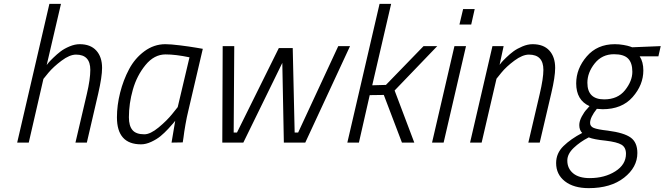

<svg xmlns="http://www.w3.org/2000/svg" viewBox="-20 -739 3444 995"><path d="M205 -330 231 -362C248.3 -382.7 271 -403.5 299 -424.5C327 -445.5 352 -456 374 -456C423.3 -456 448 -429.7 448 -377C448 -344.3 442 -302.7 430 -252L371 0H430L489 -254C502.3 -312 509 -356.3 509 -387C509 -425 499 -455 479 -477C459 -499 430.3 -510 393 -510C376.3 -510 358.8 -506.2 340.5 -498.5C322.2 -490.8 306.7 -482.2 294 -472.5C281.3 -462.8 268.7 -451.8 256 -439.5C243.3 -427.2 235 -418.5 231 -413.5L222 -402L296 -719H236L69 0H129Z M838 -457C872.7 -457 914 -452 962 -442L901 -184L873 -149C854.3 -125.7 830.7 -102.2 802 -78.5C773.3 -54.8 748.7 -43 728 -43C699.3 -43 678.8 -50.3 666.5 -65C654.2 -79.7 648 -101.7 648 -131C648 -178.3 654.8 -226.2 668.5 -274.5C682.2 -322.8 704 -365.3 734 -402C764 -438.7 798.7 -457 838 -457ZM711 9C727.7 9 745.3 4.7 764 -4C782.7 -12.7 798.7 -22.5 812 -33.5C825.3 -44.5 838.5 -57 851.5 -71C864.5 -85 873.2 -94.7 877.5 -100L888 -113C885.3 -99 879 -61.3 869 0L927 -1L931 -27C933 -44.3 936.3 -66.3 941 -93C945.7 -119.7 950.3 -142.3 955 -161L1031 -486L996 -492C972.7 -496 944.8 -500 912.5 -504C880.2 -508 855 -510 837 -510C797.7 -510 761.5 -497.8 728.5 -473.5C695.5 -449.2 669 -418.2 649 -380.5C629 -342.8 613.5 -302.2 602.5 -258.5C591.5 -214.8 586 -172.3 586 -131C586 -37.7 627.7 9 711 9Z M1132 0H1241L1443 -413L1451 0H1562L1794 -500H1733L1525 -52H1507L1497 -490H1425L1208 -52H1191L1194 -500H1134Z M1896 -246 1969 -247 2063 0H2127L2025 -270L2246 -500H2175L1980 -299L1909 -297L2007 -719H1947L1780 0H1840Z M2422 -612 2440 -692H2380L2361 -612ZM2279 0 2395 -500H2335L2219 0Z M2553 -331 2578 -362C2595.3 -383.3 2618 -404.3 2646 -425C2674 -445.7 2699 -456 2721 -456C2771 -456 2796 -429.7 2796 -377C2796 -347.7 2789.7 -306 2777 -252L2718 0H2777L2837 -256C2850.3 -312 2857 -355.7 2857 -387C2857 -425 2847 -455 2827 -477C2807 -499 2778 -510 2740 -510C2723.3 -510 2705.8 -506.2 2687.5 -498.5C2669.2 -490.8 2653.7 -482.3 2641 -473C2628.3 -463.7 2615.7 -452.8 2603 -440.5C2590.3 -428.2 2582 -419.5 2578 -414.5L2569 -403L2590 -500H2532L2416 0H2476Z M3111 -224C3053 -224 3024 -252.7 3024 -310C3024 -345.3 3036.7 -378.8 3062 -410.5C3087.3 -442.2 3120.7 -458 3162 -458C3196 -458 3220.3 -450.5 3235 -435.5C3249.7 -420.5 3257 -397.7 3257 -367C3257 -335 3244.3 -303.2 3219 -271.5C3193.7 -239.8 3157.7 -224 3111 -224ZM3119 -10C3158.3 -5.3 3185.7 1.7 3201 11C3216.3 20.3 3224 36 3224 58C3224 95.3 3205.5 125.7 3168.5 149C3131.5 172.3 3087.3 184 3036 184C2998.7 184 2970 175.7 2950 159C2930 142.3 2920 120.3 2920 93C2920 70.3 2931 48.5 2953 27.5C2975 6.5 3001 -11.7 3031 -27C3049 -19.7 3078.3 -14 3119 -10ZM3031 236C3107 236 3168 218 3214 182C3260 146 3283 103.3 3283 54C3283 17.3 3271.5 -9.3 3248.5 -26C3225.5 -42.7 3186 -54.7 3130 -62C3094 -66 3069.7 -70.7 3057 -76C3044.3 -81.3 3038 -90 3038 -102C3038 -121.3 3049.7 -145.7 3073 -175L3103 -173C3169.7 -173 3221.5 -194 3258.5 -236C3295.5 -278 3314 -324 3314 -374C3314 -403.3 3307.7 -427.7 3295 -447H3392L3404 -500L3256 -494L3245 -498C3237.7 -500.7 3226.5 -503.3 3211.5 -506C3196.5 -508.7 3181.3 -510 3166 -510C3105.3 -510 3056.8 -488.8 3020.5 -446.5C2984.2 -404.2 2966 -357.7 2966 -307C2966 -249 2989 -209.7 3035 -189L3022 -174C3012.7 -164.7 3003.7 -151.8 2995 -135.5C2986.3 -119.2 2982 -104.3 2982 -91C2982 -73.7 2987 -60 2997 -50C2957.7 -29.3 2925.3 -6.7 2900 18C2874.7 42.7 2862 72 2862 106C2862 145.3 2877.2 176.8 2907.5 200.5C2937.8 224.2 2979 236 3031 236Z"/></svg>

Font: RazerF5 Light
Style: Italic
Weight: 300
Foundry: Razer Inc.
Version: Version 2